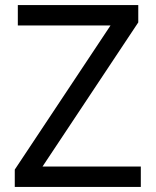

<svg xmlns="http://www.w3.org/2000/svg" viewBox="-20 -734 612 754"><path d="M533 0H38V-68L414 -634H50V-714H523V-646L147 -80H533Z"/></svg>

Font: Noto Sans Imperial Aramaic
Style: Regular
Weight: 400
Designer: Monotype Design Team
Foundry: Monotype Imaging Inc.
Version: Version 2.001; ttfautohint (v1.8.4.7-5d5b)